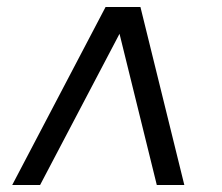

<svg xmlns="http://www.w3.org/2000/svg" viewBox="-20 -531 637 551"><path d="M15 0 283 -511H383L509 0H430L323 -434L95 0Z"/></svg>

Font: Chivo Medium Light
Style: Italic
Weight: 300
Italic angle: -8.05°
Version: Version 2.002